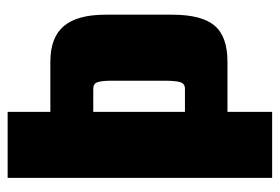

<svg xmlns="http://www.w3.org/2000/svg" viewBox="-132 -582 715 490"><g transform="rotate(-90 225.0 -337.5)"><path d="M15.5 0V-675H184V-566H312Q374 -566 403 -531.5Q432 -497 432 -425.5V-255Q432 -180 404.2 -147Q376.5 -114 312 -114H184V0ZM184 -222.5H243.5Q256 -222.5 259.8 -234.5Q263.5 -246.5 263.5 -275.5V-410Q263.5 -434.5 259.8 -445.5Q256 -456.5 243.5 -456.5H184Z"/></g></svg>

Font: Anybody Condensed ExtraBold
Style: Regular
Weight: 800
Width: 3
Designer: Tyler Finck
Foundry: Etcetera Type Company
Version: Version 1.010; ttfautohint (v1.8.3) -l 8 -r 50 -G 200 -x 14 